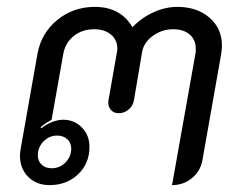

<svg xmlns="http://www.w3.org/2000/svg" viewBox="-20 -529 710 558"><path d="M38 -77Q38 -84 40 -96L89 -373Q100 -433 146.5 -471Q193 -509 256 -509Q330 -509 365 -450Q392 -478 426.5 -493.5Q461 -509 495 -509Q553 -509 589 -477.5Q625 -446 625 -397Q625 -389 623 -373L568 -62Q562 -31 537.5 -11Q513 9 480 9L548 -373Q549 -378 549 -387Q549 -413 531.5 -428.5Q514 -444 483 -444Q451 -444 424.5 -425Q398 -406 393 -378L369 -236Q366 -221 353.5 -210.5Q341 -200 325 -200Q310 -200 301.5 -210.5Q293 -221 295 -236L320 -378Q321 -381 321 -388Q321 -413 302.5 -428.5Q284 -444 254 -444Q219 -444 194.5 -424.5Q170 -405 164 -373L130 -181Q107 -168 98 -159L100 -156Q113 -167 130.5 -174Q148 -181 164 -181Q196 -181 218 -158.5Q240 -136 240 -102Q240 -54 207 -22.5Q174 9 124 9Q86 9 62 -15Q38 -39 38 -77ZM187 -97Q187 -114 175.5 -124.5Q164 -135 146 -135Q123 -135 106.5 -118Q90 -101 90 -78Q90 -61 101 -50.5Q112 -40 130 -40Q154 -40 170.5 -57Q187 -74 187 -97Z"/></svg>

Font: K2D Light
Style: Italic
Weight: 300
Italic angle: -10°
Designer: Katatrad Aksorn Co.,Ltd.
Foundry: Cadson Demak Co.,Ltd.
Version: Version 1.000; ttfautohint (v1.6)